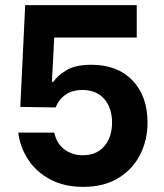

<svg xmlns="http://www.w3.org/2000/svg" viewBox="-20 -720 638 747"><path d="M51 -204H191Q201 -160 231.5 -138Q262 -116 302 -116Q356 -116 386 -151.5Q416 -187 416 -243Q416 -300 385.5 -335Q355 -370 300 -370Q226 -370 196 -302L59 -304L78 -700H512V-574H191L182 -402H188Q202 -424 237 -446Q272 -468 336 -468Q437 -468 495.5 -407Q554 -346 554 -243Q554 -176 525.5 -119Q497 -62 441 -27.5Q385 7 304 7Q229 7 174.5 -22.5Q120 -52 89 -100Q58 -148 51 -204Z"/></svg>

Font: Lopes Sans
Style: Bold
Weight: 700
Designer: Gabriel Lam, Diego Maldonado
Foundry: TypeRant, Foresti Design
Version: Version 4.000